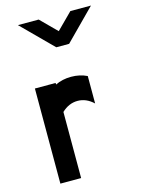

<svg xmlns="http://www.w3.org/2000/svg" viewBox="-124 -904 717 975"><g transform="rotate(-15 234.0 -416.5)"><path d="M345 -347.5Q307.5 -383.3 261.7 -383.3Q215.8 -383.3 178.3 -347.5V0H69.2V-500H178.3V-491.7Q215.8 -510 261.7 -510Q307.5 -510 345 -491.7ZM453.3 -833.3Q317.5 -695.8 295.8 -674.2H228.3L69.2 -833.3H178.3L261.7 -750L345 -833.3Z"/></g></svg>

Font: 0xA000
Style: Bold
Weight: 700
Version: Version 0.1